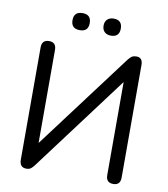

<svg xmlns="http://www.w3.org/2000/svg" viewBox="-96 -978 932 1065"><g transform="rotate(10 370.0 -445.0)"><path d="M458 -801Q436 -801 422.5 -813.5Q409 -826 409 -849Q409 -872 422.5 -884.5Q436 -897 458 -897Q506 -897 506 -849Q506 -801 458 -801ZM283 -801Q234 -801 234 -849Q234 -897 283 -897Q331 -897 331 -849Q331 -801 283 -801ZM124 7Q86 7 86 -38V-669Q86 -712 127 -712Q167 -712 167 -669V-145L573 -686Q584 -700 593.5 -706Q603 -712 619 -712Q654 -712 654 -670V-36Q654 7 614 7Q573 7 573 -36V-560L168 -19Q158 -6 149 0.5Q140 7 124 7Z"/></g></svg>

Font: Chiron GoRound TC N
Style: Regular
Weight: 350
Designer: Ryoko NISHIZUKA 西塚涼子 (kana, bopomofo & ideographs); Paul D. Hunt (Latin, Greek & Cyrillic); Sandoll Communications 산돌커뮤니
Foundry: Adobe
Version: Version 1.000;hotconv 1.1.1;makeotfexe 2.6.0